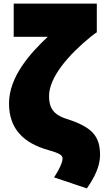

<svg xmlns="http://www.w3.org/2000/svg" viewBox="-20 -819 575 1065"><path d="M30 -245C30 -105 110 -25 250 14C314 32 327 43 327 61C327 79 312 116 280 165L462 226C504 165 535 104 535 41C535 -65 490 -115 348 -160C272 -184 252 -226 252 -286C252 -390 360 -515 483 -615C497 -626 512 -637 517 -640V-799H56V-615H245C148 -524 30 -394 30 -245Z"/></svg>

Font: Repo ExtraBlack
Style: Regular
Weight: 400
Designer: Stefan Peev
Foundry: Context Ltd
Version: Version 001.502